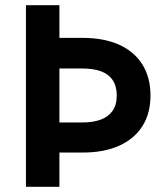

<svg xmlns="http://www.w3.org/2000/svg" viewBox="-20 -720 633 740"><path d="M209 -700V-574H298Q381 -574 439.5 -547.5Q498 -521 529 -471Q560 -421 560 -352Q560 -283 529 -234Q498 -185 439.5 -158.5Q381 -132 298 -132H209V0H80V-700ZM209 -248H298Q339 -248 368.5 -259Q398 -270 414 -293Q430 -316 430 -352Q430 -388 414 -411.5Q398 -435 368.5 -445.5Q339 -456 298 -456H209Z"/></svg>

Font: Venryn Sans SemiBold
Style: Regular
Weight: 600
Designer: Owen Earl, indestructible type* (font) & Cristiano Sobral (main changes)
Version: Version 3.60;October 28, 2020;FontCreator 13.0.0.2681 64-bit